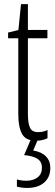

<svg xmlns="http://www.w3.org/2000/svg" viewBox="-20 -677 268 937"><path d="M165.5 -32.2Q190.9 -32.2 211.9 -42.5V-2.4Q200.2 3.4 186.3 6.6Q172.4 9.8 155.3 9.8Q106.4 9.8 87.9 -22.9Q69.3 -55.7 69.3 -119.6V-490.2H19.5V-518.1L69.8 -530.3L82.5 -656.7H116.2V-530.8H211.4V-490.2H116.2V-121.1Q116.2 -75.7 126.2 -54Q136.2 -32.2 165.5 -32.2ZM225.6 142.1Q225.6 188 195.3 214.1Q165 240.2 112.8 240.2Q85.9 240.2 62.5 233.9V198.7Q85 205.1 107.9 205.1Q142.1 205.1 163.3 188.7Q184.6 172.4 184.6 142.1Q184.6 110.4 160.6 96.7Q136.7 83 97.7 80.1L131.8 0H166.5L142.1 57.6Q182.6 64 204.1 86.2Q225.6 108.4 225.6 142.1Z"/></svg>

Font: Open Sans Condensed Light
Style: Regular
Weight: 300
Width: 3
Designer: Monotype Design Team
Foundry: Monotype Imaging Inc.
Version: Version 3.003; ttfautohint (v1.8.4)